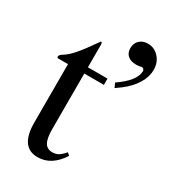

<svg xmlns="http://www.w3.org/2000/svg" viewBox="-171 -761 758 857"><g transform="rotate(30 208.0 -333.0)"><path d="M305.2 -429.2 294.9 -452.1Q377 -508.3 377 -558.1Q377 -564 372.8 -567.9Q368.7 -571.8 362.8 -571.8Q360.8 -571.8 356 -569.8Q344.2 -567.9 335.9 -567.9Q308.1 -567.9 292.5 -581.5Q276.9 -595.2 276.9 -619.1Q276.9 -644.5 293.2 -660.2Q309.6 -675.8 335.9 -675.8Q369.6 -675.8 392.8 -650.1Q416 -624.5 416 -586.9Q416 -550.8 394.5 -515.4Q373 -480 334 -450.2ZM256.8 -450.2V-418H155.8V-131.8Q155.8 -84.5 168 -63.2Q180.2 -42 208 -42Q224.6 -42 238 -49.8Q251.5 -57.6 268.1 -77.1L280.8 -65.9Q232.4 9.8 161.1 9.8Q71.8 9.8 71.8 -117.2V-418H19Q15.1 -420.4 15.1 -424.8Q15.1 -433.6 32.2 -443.8Q53.7 -456.5 79.6 -486.6Q105.5 -516.6 148.9 -579.1Q155.8 -579.1 155.8 -565.9V-450.2Z"/></g></svg>

Font: Accordance
Style: Regular
Weight: 400
Version: Version 1.1 (build May 11, 2018) Miklal Software Solutions, 